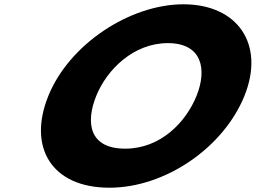

<svg xmlns="http://www.w3.org/2000/svg" viewBox="-20 -860 1192 895"><path d="M205.3 -413C107.9 -172 221.6 15 490 15C750.7 15 1022 -172 1119.4 -413C1216.8 -654 1087.3 -840 835.4 -840C585.7 -840 302.7 -654 205.3 -413ZM428.6 -413C478.3 -536 602.8 -659 762.3 -659C922.9 -659 945.8 -536 896.1 -413C846.4 -290 728.5 -167 563.5 -167C394.1 -167 378.9 -290 428.6 -413Z"/></svg>

Font: Hussar
Style: BdWideOblFour
Weight: 700
Foundry: Cannot Into Space Fonts
Version: Version 2.00